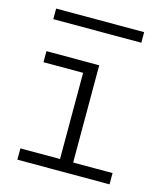

<svg xmlns="http://www.w3.org/2000/svg" viewBox="-101 -730 684 805"><g transform="rotate(15 241.0 -327.0)"><path d="M222 -8V-471H279V-8ZM50 0V-49H450V0ZM50 -423V-471H271V-423ZM425 -654V-608H43V-654Z"/></g></svg>

Font: BioRhyme SemiExpanded Light
Style: Regular
Weight: 300
Width: 6
Designer: Aoife Mooney
Foundry: Aoife Mooney Type
Version: Version 1.600;gftools[0.9.33]